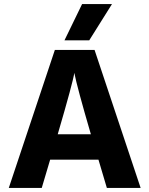

<svg xmlns="http://www.w3.org/2000/svg" viewBox="-20 -918 730 938"><path d="M416 -721H295L381 -898H527ZM184 0H23L248 -674H442L667 0H502L461 -138H225ZM343 -562Q337 -518 262 -262H424Q357 -491 343 -562Z"/></svg>

Font: Hind Kochi
Style: Bold
Weight: 700
Designer: Dhruvi Tolia
Foundry: Indian Type Foundry
Version: Version 0.702;PS 1.0;hotconv 1.0.81;makeotf.lib2.5.63406